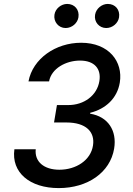

<svg xmlns="http://www.w3.org/2000/svg" viewBox="-20 -957 684 987"><path d="M282 9.9C430.8 9.9 546.5 -70.3 566.8 -193.2C582 -285.5 535.5 -357.6 443.5 -372.5V-377.1C523.4 -397 582.7 -451.7 595.9 -532.7C613.3 -640.6 539.4 -737.2 397 -737.2C266.3 -737.2 148.4 -655.9 126.4 -538.4H232.2C244.3 -605.1 318.9 -645.6 391.3 -645.6C465.6 -645.6 501.4 -603.3 490.8 -539.8C478.7 -465.9 411.9 -416.9 331 -416.9H272.7L257.8 -327.4H321.4C422.2 -327.4 468.8 -279.1 458.1 -209.5C446.7 -132.8 370.7 -84.5 285.2 -84.5C206.3 -84.5 157 -125.7 163.7 -189.6H54C37.3 -70.7 132.5 9.9 282 9.9ZM259.9 -881.4C254.3 -845.2 281.2 -812.9 317.1 -812.9C350.5 -812.9 378.6 -838.4 383.2 -867.9C389.2 -906.6 364 -936.8 325.3 -936.8C295.1 -936.8 264.6 -913.4 259.9 -881.4ZM468.8 -881.4C462.4 -844.1 490.1 -812.9 525.9 -812.9C559.3 -812.9 587.4 -838.4 592 -867.9C598 -906.6 572.8 -936.8 534.1 -936.8C503.9 -936.8 474.1 -913.4 468.8 -881.4Z"/></svg>

Font: Margiela Sans Medium
Style: Italic
Weight: 500
Italic angle: -9.39999°
Designer: Stefan Endress, Andreas Faust
Version: Version 1.100;FEAKit 1.0